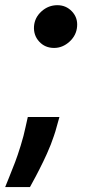

<svg xmlns="http://www.w3.org/2000/svg" viewBox="-36 -562 352 759"><path d="M198.9 -99.4 187.9 -60.4Q183.6 -43.3 177 -24.5Q170.5 -5.7 164.6 9.8Q158.7 25.2 149.7 45.1Q140.6 65 134.9 76.9Q129.3 88.8 119.3 108.3Q109.4 127.8 105.6 134.8Q101.9 141.7 92.3 159.3Q82.7 176.8 82.4 177.6H-15.6Q-13.8 173.3 0.2 138.5Q14.2 103.7 23.8 78.7Q33.4 53.6 45.8 13.7Q58.2 -26.3 65 -59.7L73.9 -99.4ZM177.9 -372.5Q142 -372.5 119.1 -397.4Q96.2 -422.2 98.4 -457.7Q100.9 -492.5 128 -517Q155.2 -541.5 190.7 -541.5Q225.1 -541.5 248.4 -516.9Q271.7 -492.2 268.8 -457.7Q266.3 -422.6 239 -397.5Q211.6 -372.5 177.9 -372.5Z"/></svg>

Font: Karasuma Gothic
Style: Bold Italic
Weight: 700
Italic angle: 9.39998°
Designer: Rasmus Andersson / Ryoko Nishizuka
Foundry: Genbu
Version: Version 1.00